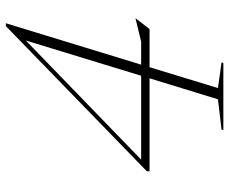

<svg xmlns="http://www.w3.org/2000/svg" viewBox="-82 -682 765 640"><g transform="rotate(-90 300.0 -362.5)"><path d="M532.5 -725H542L404 -274H480.5L559 -293L522.5 -246H395.5L326 -18L411.5 -6L409.5 0H186L187.5 -6L288.5 -18L358.5 -246H48.5V-255ZM367 -274 484.5 -658.5 87.5 -274Z"/></g></svg>

Font: Newsreader Display ExtraLight
Style: Italic
Weight: 275
Italic angle: -17°
Designer: Hugues Gentile
Foundry: Production Type
Version: Version 1.001